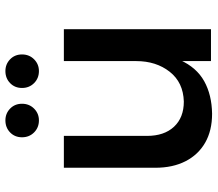

<svg xmlns="http://www.w3.org/2000/svg" viewBox="-66 -716 786 693"><g transform="rotate(-90 326.5 -369.0)"><path d="M183 -231Q183 -169 216 -133.5Q249 -98 307 -98Q376 -100 414.5 -149Q453 -198 453 -270H484Q484 -172 457 -112Q430 -52 380.5 -24.5Q331 3 263 4Q202 4 158.5 -21Q115 -46 91.5 -92Q68 -138 68 -201V-531H183ZM453 -531H568V0H453ZM239 -742Q264 -742 281.5 -725Q299 -708 299 -682Q299 -656 281.5 -638.5Q264 -621 239 -621Q213 -621 195.5 -638.5Q178 -656 178 -682Q178 -708 195.5 -725Q213 -742 239 -742ZM417 -742Q442 -742 459.5 -725Q477 -708 477 -682Q477 -656 459.5 -638.5Q442 -621 417 -621Q391 -621 373.5 -638.5Q356 -656 356 -682Q356 -708 373.5 -725Q391 -742 417 -742Z"/></g></svg>

Font: Alexandria
Style: Regular
Weight: 400
Designer: Mohamed Gaber
Foundry: Kief Type Foundry
Version: Version 5.100